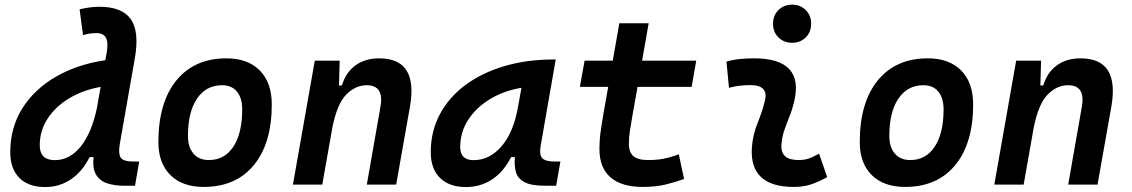

<svg xmlns="http://www.w3.org/2000/svg" viewBox="-20 -771 4728 802"><path d="M168.5 10.3Q99.1 10.3 61 -27.8Q22.9 -65.9 22.9 -135.3Q22.9 -238.8 73.7 -319.1Q124.5 -399.4 214.1 -450.9Q303.7 -502.4 419.9 -519.5L425.8 -552.2Q433.1 -594.2 422.4 -613.5Q411.6 -632.8 382.3 -632.8Q355 -632.8 326.7 -624.5L312.5 -731.9Q355.5 -742.7 395.5 -742.7Q489.7 -742.7 526.4 -690.9Q563 -639.2 543 -525.9L480.5 -170.4Q473.6 -130.9 483.6 -113.5Q493.7 -96.2 537.6 -96.2H561.5L543.9 4.9H500.5Q460.9 4.9 429.7 -4.6Q398.4 -14.2 382.1 -40Q365.7 -65.9 371.1 -114.7H354Q325.2 -55.7 277.3 -22.7Q229.5 10.3 168.5 10.3ZM384.3 -317.4 400.4 -408.2Q327.1 -395 269.5 -360.6Q211.9 -326.2 179 -275.6Q146 -225.1 146 -164.1Q146 -102.1 209 -102.1Q271 -102.1 316.7 -158.4Q362.3 -214.8 384.3 -317.4Z M831.1 9.8Q741.7 9.8 691.7 -39.8Q641.6 -89.4 641.6 -177.7Q641.6 -342.8 716.8 -435.1Q792 -527.3 925.8 -527.3Q1015.1 -527.3 1065.2 -476.6Q1115.2 -425.8 1115.2 -335Q1115.2 -172.4 1040.3 -81.3Q965.3 9.8 831.1 9.8ZM852.5 -102.5Q918 -102.5 954.8 -158.4Q991.7 -214.4 991.7 -314Q991.7 -361.8 969.7 -388.4Q947.8 -415 907.7 -415Q840.8 -415 803 -359.1Q765.1 -303.2 765.1 -203.6Q765.1 -156.2 788.1 -129.4Q811 -102.5 852.5 -102.5Z M1203.6 0 1294.9 -517.6H1398.9L1396 -414.1H1408.2Q1424.3 -468.3 1464.6 -497.8Q1504.9 -527.3 1564 -527.3Q1728 -527.3 1692.4 -325.2L1634.8 0H1512.2L1569.3 -325.2Q1585 -415 1512.2 -415Q1464.8 -415 1426.5 -376.2Q1388.2 -337.4 1368.2 -237.8L1326.2 0Z M1926.8 10.3Q1856.4 10.3 1817.9 -27.8Q1779.3 -65.9 1779.3 -135.3Q1779.3 -223.1 1817.9 -294.7Q1856.4 -366.2 1925.5 -417Q1994.6 -467.8 2087.9 -495.1Q2181.2 -522.5 2290 -522.5H2301.3L2238.3 -161.6Q2231.9 -125.5 2244.6 -110.8Q2257.3 -96.2 2298.8 -96.2H2320.8L2303.2 4.9H2257.3Q2198.2 4.9 2170.2 -10.5Q2142.1 -25.9 2134.8 -53Q2127.4 -80.1 2130.9 -114.7H2114.7Q2085 -54.7 2036.4 -22.2Q1987.8 10.3 1926.8 10.3ZM1958.5 -102.1Q2025.4 -102.1 2075.4 -160.4Q2125.5 -218.8 2144 -325.7L2158.2 -404.3Q2084.5 -392.1 2026.6 -356.9Q1968.8 -321.8 1935.5 -270.3Q1902.3 -218.8 1902.3 -156.2Q1902.3 -102.1 1958.5 -102.1Z M2664.6 9.8Q2576.2 9.8 2530 -30.3Q2483.9 -70.3 2483.9 -148.4Q2483.9 -180.7 2487.5 -210.9Q2491.2 -241.2 2500.5 -295.4L2520.5 -408.2H2402.3L2421.9 -517.6H2539.6L2566.9 -673.8H2689.5L2662.1 -517.6H2888.2L2869.1 -408.2H2643.1L2623 -295.4Q2614.7 -248 2610.8 -222.7Q2606.9 -197.3 2606.9 -169.9Q2606.9 -134.8 2626 -118.7Q2645 -102.5 2686.5 -102.5Q2722.7 -102.5 2750.2 -107.7Q2777.8 -112.8 2815.4 -126.5L2837.4 -23.4Q2800.3 -9.8 2759.3 0Q2718.3 9.8 2664.6 9.8Z M3401.4 -129.4 3435.1 -31.2Q3405.3 -14.2 3372.1 -2.2Q3338.9 9.8 3295.9 9.8Q3110.4 9.8 3120.6 -153.3Q3124 -206.5 3144 -255.9Q3164.1 -305.2 3174.8 -349.1Q3191.9 -415.5 3114.3 -415.5Q3067.9 -415.5 3024.9 -404.3L3014.6 -513.7Q3043.5 -522 3072.3 -524.7Q3101.1 -527.3 3129.9 -527.3Q3341.3 -527.3 3296.9 -345.2Q3289.1 -312 3277.3 -283.4Q3265.6 -254.9 3256.1 -226.8Q3246.6 -198.7 3244.1 -166.5Q3239.7 -102.5 3314.9 -102.5Q3339.4 -102.5 3357.7 -108.6Q3376 -114.7 3401.4 -129.4ZM3288.6 -592.3Q3254.4 -592.3 3231.7 -614.7Q3209 -637.2 3209 -671.9Q3209 -706.5 3231.7 -729Q3254.4 -751.5 3288.6 -751.5Q3323.2 -751.5 3345.7 -729Q3368.2 -706.5 3368.2 -671.9Q3368.2 -637.2 3345.7 -614.7Q3323.2 -592.3 3288.6 -592.3Z M3760.7 9.8Q3671.4 9.8 3621.3 -39.8Q3571.3 -89.4 3571.3 -177.7Q3571.3 -342.8 3646.5 -435.1Q3721.7 -527.3 3855.5 -527.3Q3944.8 -527.3 3994.9 -476.6Q4044.9 -425.8 4044.9 -335Q4044.9 -172.4 3970 -81.3Q3895 9.8 3760.7 9.8ZM3782.2 -102.5Q3847.7 -102.5 3884.5 -158.4Q3921.4 -214.4 3921.4 -314Q3921.4 -361.8 3899.4 -388.4Q3877.4 -415 3837.4 -415Q3770.5 -415 3732.7 -359.1Q3694.8 -303.2 3694.8 -203.6Q3694.8 -156.2 3717.8 -129.4Q3740.7 -102.5 3782.2 -102.5Z M4133.3 0 4224.6 -517.6H4328.6L4325.7 -414.1H4337.9Q4354 -468.3 4394.3 -497.8Q4434.6 -527.3 4493.7 -527.3Q4657.7 -527.3 4622.1 -325.2L4564.5 0H4441.9L4499 -325.2Q4514.6 -415 4441.9 -415Q4394.5 -415 4356.2 -376.2Q4317.9 -337.4 4297.9 -237.8L4255.9 0Z"/></svg>

Font: Cascadia Code PL SemiBold
Style: Italic
Weight: 600
Italic angle: -10°
Monospace: yes
Designer: Aaron Bell
Foundry: Saja Typeworks
Version: Version 2404.023; ttfautohint (v1.8.4)